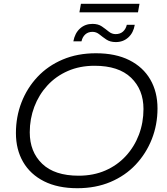

<svg xmlns="http://www.w3.org/2000/svg" viewBox="-20 -987 879 1013"><path d="M388 6Q285 6 212.5 -30.5Q140 -67 102 -132.5Q64 -198 64 -285Q64 -371 93.5 -447Q123 -523 178 -581.5Q233 -640 311 -673Q389 -706 486 -706Q590 -706 662.5 -669.5Q735 -633 773 -567.5Q811 -502 811 -415Q811 -329 781 -253Q751 -177 696 -118.5Q641 -60 563 -27Q485 6 388 6ZM395 -60Q473 -60 536 -87.5Q599 -115 644 -164Q689 -213 713 -276.5Q737 -340 737 -412Q737 -514 671.5 -577Q606 -640 479 -640Q401 -640 338 -612.5Q275 -585 230 -536Q185 -487 161 -423.5Q137 -360 137 -289Q137 -186 202.5 -123Q268 -60 395 -60ZM591 -765Q561 -765 541 -778.5Q521 -792 504.5 -805.5Q488 -819 468 -819Q445 -819 430 -805.5Q415 -792 410 -769H367Q375 -812 402 -836.5Q429 -861 468 -861Q498 -861 517.5 -847.5Q537 -834 553.5 -820.5Q570 -807 590 -807Q614 -807 629 -820.5Q644 -834 649 -856H691Q684 -814 657 -789.5Q630 -765 591 -765ZM399 -922 407 -967H716L708 -922Z"/></svg>

Font: Montserrat
Style: Italic
Weight: 400
Italic angle: -11.3°
Designer: Julieta Ulanovsky
Foundry: Julieta Ulanovsky
Version: Version 9.000; ttfautohint (v1.8.4.7-5d5b)